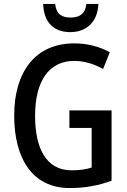

<svg xmlns="http://www.w3.org/2000/svg" viewBox="-20 -944 646 974"><path d="M479 -924H418C413 -873 382 -855 339 -855C292 -855 265 -873 260 -924H199C202 -831 252 -781 337 -781C421 -781 476 -836 479 -924ZM332 -384V-295H445V-94C417 -85 385 -80 344 -80C212 -80 158 -195 158 -356C158 -534 229 -635 357 -635C409 -635 458 -619 503 -594L537 -679C486 -707 424 -724 357 -724C157 -724 52 -577 52 -358C52 -139 145 10 334 10C411 10 480 -3 546 -27V-384Z"/></svg>

Font: Noto Sans Armenian Condensed Medium
Style: Regular
Weight: 500
Width: 3
Designer: Monotype Design Team
Foundry: Monotype Imaging Inc.
Version: Version 2.008